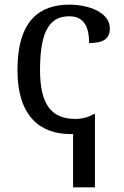

<svg xmlns="http://www.w3.org/2000/svg" viewBox="-20 -566 532 825"><path d="M294 239H388V-76H383C359 -62 334 -55 303 -55C196 -55 152 -124 152 -266C152 -445 201 -496 278 -496C345 -496 363 -444 363 -381C422 -381 452 -398 452 -444C452 -513 361 -546 278 -546C151 -546 55 -479 55 -265C55 -69 150 10 283 10H294Z"/></svg>

Font: Noto Serif Thai
Style: Regular
Weight: 400
Designer: Monotype Design Team
Foundry: Monotype Imaging Inc.
Version: Version 1.901